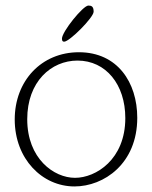

<svg xmlns="http://www.w3.org/2000/svg" viewBox="-20 -660 548 691"><path d="M474 -236C474 -363 403 -472 264 -472C129 -472 33 -369 33 -230C33 -88 132 11 248 11C354 11 474 -71 474 -236ZM259 -442C361 -442 431 -356 431 -235C431 -86 325 -20 250 -20C174 -20 78 -89 78 -231C78 -366 164 -442 259 -442ZM317 -618C317 -637 309 -640 298 -640C279 -640 203 -546 203 -521C203 -512 206 -510 211 -510C230 -510 317 -597 317 -618Z"/></svg>

Font: Life Savers
Style: Regular
Weight: 400
Designer: Pablo Impallari, Rodrigo Fuenzalida, Brenda Gallo
Foundry: Pablo Impallari, Rodrigo Fuenzalida, Brenda Gallo
Version: Version 3.000